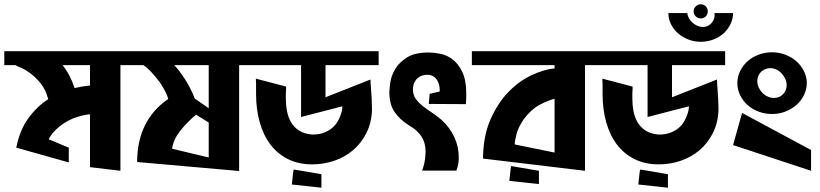

<svg xmlns="http://www.w3.org/2000/svg" viewBox="-23 -796 3825 896"><path d="M539 1 397 -16V-263Q369 -260 340 -251Q311 -242 285.5 -227Q260 -212 238.5 -191.5Q217 -171 204 -146L298 -107V-38L53 -107Q69 -189 109.5 -244.5Q150 -300 202 -333Q191 -377 167 -406.5Q143 -436 118.5 -454Q94 -472 73.5 -480.5Q53 -489 49 -492H-3V-557H568V-492H539ZM325 -385Q364 -394 397 -397V-492H269Q305 -447 325 -385Z M1121 -492H1093V2L617 -40Q617 -137 653.5 -211Q690 -285 762 -334L760 -341Q758 -349 750 -365.5Q742 -382 725 -409Q675 -475 646 -492H566V-557H1121ZM892 -261Q847 -223 816.5 -183.5Q786 -144 780 -102L951 -61V-224ZM951 -492H790Q812 -470 839.5 -427.5Q867 -385 886 -336L951 -291Z M1713 -284Q1711 -223 1687 -175.5Q1663 -128 1625 -95.5Q1587 -63 1537.5 -46Q1488 -29 1434 -29Q1370 -29 1321 -53.5Q1272 -78 1239 -121.5Q1206 -165 1189 -225.5Q1172 -286 1172 -357V-379Q1172 -392 1172 -404Q1172 -416 1171 -429L1312 -392Q1312 -384 1312 -377Q1312 -370 1311 -364V-334Q1311 -305 1316.5 -276.5Q1322 -248 1335.5 -225Q1349 -202 1373 -186.5Q1397 -171 1434 -168Q1467 -168 1490.5 -177.5Q1514 -187 1529.5 -201Q1545 -215 1554 -231.5Q1563 -248 1568 -263Q1573 -278 1574 -288Q1575 -298 1575 -300L1382 -250V-492H1118V-557H1744V-492H1496V-342L1706 -425Q1706 -408 1709 -373Q1712 -338 1713 -284ZM1339 65 1340 54Q1341 46 1342 36Q1343 26 1344 17Q1345 8 1346 2Q1347 -4 1348 -5L1477 17V80Z M2107 0H1947L1952 -15Q1958 -34 1960.5 -53.5Q1963 -73 1963 -91Q1963 -167 1887 -210Q1841 -239 1817.5 -274.5Q1794 -310 1794 -365Q1794 -381 1798.5 -412Q1803 -443 1821.5 -474Q1840 -505 1876.5 -528Q1913 -551 1977 -551Q1999 -551 2029.5 -545.5Q2060 -540 2087.5 -520Q2115 -500 2134 -461Q2153 -422 2153 -356Q2153 -345 2152.5 -333Q2152 -321 2151 -310L1978 -311L1982 -358L2029 -369V-377Q2029 -386 2026.5 -398Q2024 -410 2017.5 -421Q2011 -432 1999.5 -439.5Q1988 -447 1970 -447Q1959 -447 1947.5 -443.5Q1936 -440 1926.5 -432Q1917 -424 1910.5 -410.5Q1904 -397 1904 -376Q1905 -352 1917 -335Q1929 -318 1947.5 -303Q1966 -288 1989 -273Q2012 -258 2036 -238Q2118 -163 2118 -59Q2118 -30 2107 0Z M2738 -492H2707V1L2231 -56Q2232 -161 2265.5 -237.5Q2299 -314 2348.5 -365.5Q2398 -417 2456.5 -444.5Q2515 -472 2565 -477V-492H2179V-557H2738ZM2565 -84V-335Q2535 -328 2495.5 -307Q2456 -286 2422 -241Q2396 -203 2387.5 -170.5Q2379 -138 2379 -122ZM2492 1V63L2354 48L2355 37Q2356 30 2357 20Q2358 10 2359 1Q2360 -8 2361 -14.5Q2362 -21 2363 -21Z M3330 -284Q3328 -223 3304 -175.5Q3280 -128 3242 -95.5Q3204 -63 3154.5 -46Q3105 -29 3051 -29Q2987 -29 2938 -53.5Q2889 -78 2856 -121.5Q2823 -165 2806 -225.5Q2789 -286 2789 -357V-379Q2789 -392 2789 -404Q2789 -416 2788 -429L2929 -392Q2929 -384 2929 -377Q2929 -370 2928 -364V-334Q2928 -305 2933.5 -276.5Q2939 -248 2952.5 -225Q2966 -202 2990 -186.5Q3014 -171 3051 -168Q3084 -168 3107.5 -177.5Q3131 -187 3146.5 -201Q3162 -215 3171 -231.5Q3180 -248 3185 -263Q3190 -278 3191 -288Q3192 -298 3192 -300L2999 -250V-492H2735V-557H3361V-492H3113V-342L3323 -425Q3323 -408 3326 -373Q3329 -338 3330 -284ZM2956 65 2957 54Q2958 46 2959 36Q2960 26 2961 17Q2962 8 2963 2Q2964 -4 2965 -5L3094 17V80Z M3184 -735Q3186 -721 3193 -709Q3200 -697 3210.5 -688.5Q3221 -680 3233 -675Q3245 -670 3257 -670Q3280 -670 3296 -687Q3312 -704 3312 -725Q3312 -727 3311.5 -730Q3311 -733 3311 -735H3398Q3398 -708 3386 -683.5Q3374 -659 3354 -640.5Q3334 -622 3306 -611.5Q3278 -601 3247 -601Q3216 -601 3188.5 -612Q3161 -623 3140.5 -641Q3120 -659 3108 -683.5Q3096 -708 3096 -735ZM3280 -743Q3280 -729 3270.5 -719.5Q3261 -710 3247 -710Q3234 -710 3224 -719.5Q3214 -729 3214 -743Q3214 -757 3224 -766.5Q3234 -776 3247 -776Q3261 -776 3270.5 -766.5Q3280 -757 3280 -743Z M3418 -408Q3418 -438 3431 -464.5Q3444 -491 3466 -510.5Q3488 -530 3517.5 -541Q3547 -552 3580 -552Q3613 -552 3642.5 -540.5Q3672 -529 3694 -509.5Q3716 -490 3729 -463.5Q3742 -437 3742 -408Q3742 -379 3729 -352.5Q3716 -326 3694 -306.5Q3672 -287 3642.5 -275.5Q3613 -264 3580 -264Q3547 -264 3517.5 -275Q3488 -286 3466 -305.5Q3444 -325 3431 -351.5Q3418 -378 3418 -408ZM3530 -462Q3511 -444 3511 -417Q3511 -402 3517.5 -388Q3524 -374 3534.5 -363Q3545 -352 3559.5 -345.5Q3574 -339 3589 -339Q3614 -339 3631 -356Q3648 -373 3648 -399Q3648 -414 3641.5 -428Q3635 -442 3624.5 -453.5Q3614 -465 3600 -471.5Q3586 -478 3572 -478Q3549 -478 3530 -462ZM3762 -96V1L3398 -119L3440 -269Z"/></svg>

Font: Shorif Bongobondhu ANSI V1
Style: Regular
Weight: 400
Designer: Shorif Uddin Shishir, Shorif art & Design, e-mail : shorifart@gmail.com, facebook : Shorif2001
Foundry: Lipighor Font Foundry
Version: Designed by Shorif Uddin Shishir | Developed by Niladri Shek